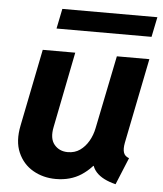

<svg xmlns="http://www.w3.org/2000/svg" viewBox="-51 -745 678 799"><g transform="rotate(5 287.5 -346.0)"><path d="M211.4 7.8Q158.7 7.8 116.2 -16.6Q73.7 -41 53.2 -87.9Q32.7 -134.8 46.4 -201.7L110.8 -522.9H246.6L184.1 -208Q173.8 -158.7 194.8 -133.3Q215.8 -107.9 251.5 -107.9Q280.8 -107.9 302.2 -123Q323.7 -138.2 338.1 -163.1Q352.5 -188 358.4 -217.8L420.4 -522.9H556.2L484.9 -167.5Q480 -141.6 484.9 -126.5Q489.7 -111.3 507.8 -105L461.4 7.8Q405.8 -5.9 380.4 -33.7Q355 -61.5 361.8 -98.6L397.5 -60.1H328.1L390.6 -99.1Q362.8 -51.3 317.9 -21.7Q272.9 7.8 211.4 7.8ZM160.2 -616.2 177.2 -699.7H574.2L557.1 -616.2Z"/></g></svg>

Font: Reddit Sans
Style: Bold Italic
Weight: 700
Italic angle: -11.25°
Designer: Stephen Hutchings
Version: Version 1.013